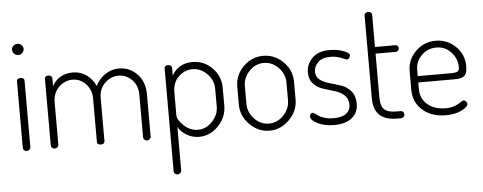

<svg xmlns="http://www.w3.org/2000/svg" viewBox="-57 -851 3109 1237"><g transform="rotate(-5 1497.5 -233.0)"><path d="M90 -472Q115 -472 115 -452V-22Q115 -14 107.5 -7Q100 0 90 0Q80 0 73 -6.5Q66 -13 66 -22V-452Q66 -472 90 -472ZM90 -693Q105 -693 116 -682.5Q127 -672 127 -658Q127 -643 116 -632Q105 -621 90 -621Q74 -621 63 -632Q52 -643 52 -658Q52 -672 63 -682.5Q74 -693 90 -693Z M545 -21V-299Q545 -355 509.5 -393.5Q474 -432 423 -432Q373 -432 334.5 -394.5Q296 -357 296 -295V-22Q296 -14 288.5 -7Q281 0 271 0Q261 0 254 -6.5Q247 -13 247 -22V-452Q247 -472 271 -472Q281 -472 288 -466.5Q295 -461 295 -452V-402Q338 -478 429 -478Q478 -478 516.5 -451Q555 -424 575 -378Q600 -427 641 -452.5Q682 -478 727 -478Q795 -478 844 -428.5Q893 -379 893 -295V-22Q893 -14 885.5 -7Q878 0 868 0Q858 0 851 -7Q844 -14 844 -22V-295Q844 -359 806.5 -395.5Q769 -432 721 -432Q671 -432 632.5 -395Q594 -358 594 -300V-21Q594 0 569 0Q545 0 545 -21Z M1045 -472Q1055 -472 1062 -466.5Q1069 -461 1069 -452V-402Q1112 -478 1203 -478Q1277 -478 1330 -424.5Q1383 -371 1383 -295V-179Q1383 -106 1329.5 -50Q1276 6 1205 6Q1161 6 1124 -16Q1087 -38 1070 -70V213Q1070 221 1062.5 228Q1055 235 1045 235Q1035 235 1028 228.5Q1021 222 1021 213V-452Q1021 -472 1045 -472ZM1334 -179V-295Q1334 -348 1293.5 -390Q1253 -432 1199 -432Q1148 -432 1109 -394.5Q1070 -357 1070 -295V-145Q1070 -116 1110 -78Q1150 -40 1201 -40Q1254 -40 1294 -82.5Q1334 -125 1334 -179Z M1660 -478Q1734 -478 1789 -424Q1844 -370 1844 -295V-179Q1844 -106 1788.5 -50Q1733 6 1660 6Q1587 6 1532 -49.5Q1477 -105 1477 -179V-295Q1477 -369 1531 -423.5Q1585 -478 1660 -478ZM1795 -179V-295Q1795 -348 1755 -390Q1715 -432 1660 -432Q1605 -432 1565.5 -390Q1526 -348 1526 -295V-179Q1526 -125 1565.5 -82.5Q1605 -40 1660 -40Q1715 -40 1755 -82.5Q1795 -125 1795 -179Z M2077 -38Q2133 -38 2160 -59.5Q2187 -81 2187 -115Q2187 -155 2161.5 -178Q2136 -201 2099.5 -211.5Q2063 -222 2026 -234Q1989 -246 1963.5 -273Q1938 -300 1938 -346Q1938 -398 1976.5 -438Q2015 -478 2090 -478Q2137 -478 2177.5 -463.5Q2218 -449 2218 -433Q2218 -425 2211 -416Q2204 -407 2196 -407Q2195 -407 2161 -420.5Q2127 -434 2091 -434Q2037 -434 2010.5 -407Q1984 -380 1984 -347Q1984 -313 2009.5 -294Q2035 -275 2072 -265Q2109 -255 2146 -242.5Q2183 -230 2208.5 -199.5Q2234 -169 2234 -118Q2234 -60 2193 -27Q2152 6 2078 6Q2014 6 1970.5 -16.5Q1927 -39 1927 -62Q1927 -70 1932.5 -77.5Q1938 -85 1945 -85Q1951 -85 1961.5 -77.5Q1972 -70 1984 -61.5Q1996 -53 2021 -45.5Q2046 -38 2077 -38Z M2383 -429V-143Q2383 -90 2406 -68Q2429 -46 2486 -46H2511Q2521 -46 2527.5 -39.5Q2534 -33 2534 -23Q2534 -14 2527.5 -7Q2521 0 2511 0H2486Q2334 0 2334 -143V-680Q2334 -689 2341.5 -695Q2349 -701 2358 -701Q2368 -701 2375.5 -695Q2383 -689 2383 -680V-472H2516Q2524 -472 2529.5 -465.5Q2535 -459 2535 -450Q2535 -442 2529 -435.5Q2523 -429 2516 -429Z M2776 -478Q2850 -478 2904 -426Q2958 -374 2958 -297Q2958 -270 2951.5 -253.5Q2945 -237 2931 -230Q2917 -223 2905.5 -221.5Q2894 -220 2873 -220H2641V-178Q2641 -115 2686 -77Q2731 -39 2802 -39Q2838 -39 2863 -49Q2888 -59 2901 -69Q2914 -79 2921 -79Q2930 -79 2937 -71Q2944 -63 2944 -55Q2944 -36 2902.5 -15Q2861 6 2800 6Q2708 6 2650 -45Q2592 -96 2592 -179V-298Q2592 -372 2646 -425Q2700 -478 2776 -478ZM2641 -261H2854Q2888 -261 2899 -268Q2910 -275 2910 -297Q2910 -350 2872 -392Q2834 -434 2776 -434Q2720 -434 2680.5 -395Q2641 -356 2641 -302Z"/></g></svg>

Font: Dosis
Style: Light
Weight: 300
Designer: Edgar Tolentino, Pablo Impallari, Igino Marini
Foundry: Edgar Tolentino, Pablo Impallari, Igino Marini
Version: Version 1.007